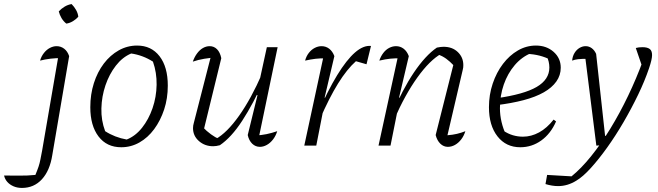

<svg xmlns="http://www.w3.org/2000/svg" viewBox="-127 -716 3237 944"><path d="M178 -430Q150 -431 121.5 -427.5Q93 -424 70 -418Q76 -439 89 -455.5Q102 -472 118.5 -480.5Q135 -489 151 -489Q172 -489 188.5 -476.5Q205 -464 213 -440ZM213 -440 130 47Q118 123 79 165.5Q40 208 -19 208Q-42 208 -60.5 200Q-79 192 -91 178.5Q-103 165 -107 147Q-76 147 -33.5 147.5Q9 148 47 144Q57 120 62.5 103.5Q68 87 71.5 69Q75 51 80 25L162 -452ZM225 -696Q238 -683 247 -667Q256 -651 258 -634Q247 -621 231 -611.5Q215 -602 199 -600Q185 -611 175.5 -627Q166 -643 162 -660Q175 -674 191 -683.5Q207 -693 225 -696Z M469 8Q398 8 357.5 -45Q317 -98 317 -189Q317 -252 334.5 -307Q352 -362 383.5 -403.5Q415 -445 457 -468.5Q499 -492 547 -492Q617 -492 657.5 -439.5Q698 -387 698 -295Q698 -232 680 -177.5Q662 -123 631 -81Q600 -39 558.5 -15.5Q517 8 469 8ZM496 -30Q539 -47 571.5 -88Q604 -129 623 -184Q642 -239 643 -299Q644 -359 625 -413Q600 -429 573 -439Q546 -449 518 -453Q475 -435 442.5 -393Q410 -351 391.5 -296.5Q373 -242 371.5 -183Q370 -124 390 -71Q413 -56 440 -45.5Q467 -35 496 -30Z M961 -430 873 -70 869 -92Q889 -71 910.5 -55.5Q932 -40 951 -32H933Q989 -63 1048.5 -147Q1108 -231 1162 -355L1174 -330Q1146 -267 1118.5 -215.5Q1091 -164 1064 -122.5Q1037 -81 1009.5 -51Q982 -21 954 -2Q936 3 921 3Q880 3 851 -22.5Q822 -48 822 -86Q822 -99 826 -112L915 -459L938 -434Q907 -432 877 -427Q847 -422 821 -413Q829 -436 842 -453.5Q855 -471 871 -480Q887 -489 904 -489Q925 -489 940 -474Q955 -459 961 -430ZM1091 -52 1139 -248 1134 -250 1185 -484H1238L1142 -23L1129 -50Q1157 -51 1183.5 -56.5Q1210 -62 1236 -71Q1229 -48 1215.5 -30.5Q1202 -13 1185 -3.5Q1168 6 1151 6Q1129 6 1113 -9.5Q1097 -25 1091 -52Z M1369 0 1468 -459 1478 -429Q1449 -430 1424.5 -427Q1400 -424 1373 -418Q1379 -440 1391.5 -456Q1404 -472 1420.5 -480.5Q1437 -489 1454 -489Q1475 -489 1491.5 -476.5Q1508 -464 1517 -440L1469 -236L1474 -235L1428 0ZM1445 -128 1434 -154Q1484 -270 1530.5 -346Q1577 -422 1618.5 -458Q1660 -494 1697 -490L1675 -400L1623 -415Q1579 -376 1535.5 -306Q1492 -236 1445 -128Z M2015 -52 2106 -413 2107 -391Q2084 -415 2066.5 -427.5Q2049 -440 2024 -450L2043 -452Q1986 -420 1925 -335Q1864 -250 1811 -128L1800 -154Q1826 -215 1853 -266.5Q1880 -318 1908 -359.5Q1936 -401 1964.5 -432Q1993 -463 2021 -482Q2031 -484 2039 -485Q2047 -486 2054 -486Q2097 -486 2124 -460Q2151 -434 2151 -396Q2151 -390 2150.5 -384.5Q2150 -379 2148 -372L2073 -51Q2099 -53 2120 -58Q2141 -63 2161 -71Q2154 -48 2140.5 -30.5Q2127 -13 2110 -3.5Q2093 6 2075 6Q2054 6 2038 -9.5Q2022 -25 2015 -52ZM1734 0 1834 -459 1844 -429Q1816 -430 1792 -427.5Q1768 -425 1738 -418Q1745 -439 1757.5 -455.5Q1770 -472 1786.5 -480.5Q1803 -489 1820 -489Q1841 -489 1857.5 -476.5Q1874 -464 1883 -440L1835 -236L1840 -235L1793 0Z M2431 8Q2361 8 2319 -45.5Q2277 -99 2277 -189Q2277 -250 2295.5 -305Q2314 -360 2346 -402Q2378 -444 2419.5 -468Q2461 -492 2508 -492Q2560 -492 2595 -461Q2630 -430 2630 -383Q2630 -346 2608.5 -315.5Q2587 -285 2546.5 -262Q2506 -239 2447 -223.5Q2388 -208 2314 -199V-233Q2449 -252 2511.5 -288.5Q2574 -325 2574 -384Q2574 -413 2561 -440L2582 -421Q2555 -435 2525.5 -442.5Q2496 -450 2464 -451L2487 -456Q2439 -437 2404 -396Q2369 -355 2350 -300.5Q2331 -246 2331 -184Q2331 -150 2339 -116Q2347 -82 2362 -51L2347 -74Q2371 -58 2395 -51Q2419 -44 2444 -44Q2485 -44 2523.5 -65Q2562 -86 2595 -128L2607 -119Q2581 -59 2534.5 -25.5Q2488 8 2431 8Z M2555 189 2563 144 2683 151Q2730 113 2778.5 53Q2827 -7 2873.5 -83Q2920 -159 2961 -244.5Q3002 -330 3035 -420L3036 -372L2999 -480Q3012 -484 3032 -484Q3055 -484 3067 -475.5Q3079 -467 3079 -445Q3079 -424 3064 -380Q3043 -318 3010.5 -250.5Q2978 -183 2939 -116Q2900 -49 2858.5 9Q2817 67 2778 110Q2739 153 2707 172Q2664 199 2617 199Q2588 199 2555 189ZM2805 0 2747 -462 2771 -427Q2732 -427 2715.5 -425Q2699 -423 2686 -418Q2688 -440 2698 -456Q2708 -472 2722.5 -480.5Q2737 -489 2752 -489Q2769 -489 2782.5 -479Q2796 -469 2804 -451L2848 -48H2874L2844 -3Z"/></svg>

Font: Piazzolla Thin ExtraLight
Style: Italic
Weight: 250
Italic angle: -11.3°
Version: Version 2.005